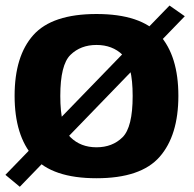

<svg xmlns="http://www.w3.org/2000/svg" viewBox="-26 -651 713 706"><path d="M-6.1 -8.1 46.8 35.8 653.5 -591.3 597.3 -630.6ZM328.8 4.4Q491.9 4.4 560.9 -74.2Q629.9 -152.7 629.9 -298.7Q629.9 -445.2 560.9 -522.3Q491.9 -599.5 328.8 -599.5Q166 -599.5 96.8 -522.3Q27.7 -445.2 27.7 -298.7Q27.7 -152.7 96.8 -74.2Q166 4.4 328.8 4.4ZM328.8 -109.4Q270.6 -109.4 233.2 -146.3Q195.7 -183.2 195.7 -298Q195.7 -412.9 233.2 -449.3Q270.6 -485.7 328.8 -485.7Q387.3 -485.7 424.6 -449.3Q461.8 -412.9 461.8 -298Q461.8 -183.2 424.6 -146.3Q387.3 -109.4 328.8 -109.4Z"/></svg>

Font: Anybody Thin
Style: Regular
Weight: 100
Designer: Tyler Finck
Foundry: Etcetera Type Company
Version: Version 1.114;gftools[0.9.25]